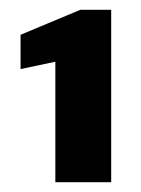

<svg xmlns="http://www.w3.org/2000/svg" viewBox="-20 -724 287 392"><path d="M93 -352V-598L22 -583V-653L144 -704H207V-352Z"/></svg>

Font: DM Sans 9pt 36pt Black
Style: Regular
Weight: 900
Version: Version 4.004;gftools[0.9.30]